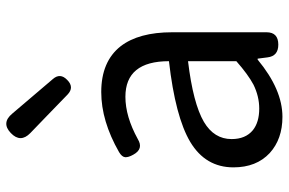

<svg xmlns="http://www.w3.org/2000/svg" viewBox="-172 -724 909 604"><g transform="rotate(-90 282.0 -421.5)"><path d="M217 13Q147 13 103 -27Q58 -69 58 -141Q58 -229 138 -277Q217 -324 392 -344Q392 -481 280 -481Q218 -481 147 -442Q116 -423 98 -456Q89 -472 90 -482Q91 -492 106 -501Q204 -557 295 -557Q391 -557 439 -496Q483 -439 483 -334V-167V-37Q483 0 444 0Q408 0 404 -34L400 -65H397Q303 13 217 13ZM243 -60Q281 -60 318 -78Q350 -95 392 -132V-208V-284Q259 -268 201 -234Q147 -202 147 -147Q147 -103 175 -80Q200 -60 243 -60ZM287 -663 222 -726 166 -780Q134 -811 166 -841.5Q198 -872 227 -837L336 -709Q356 -686 333 -664Q310 -641 287 -663Z"/></g></svg>

Font: GenSenRounded TW R
Style: Regular
Weight: 400
Version: Version 1.501;PS 1;hotconv 16.6.51;makeotf.lib2.5.65220